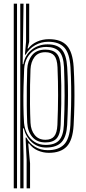

<svg xmlns="http://www.w3.org/2000/svg" viewBox="-20 -820 467 1040"><path d="M124.2 200V44.5L118.5 -74.8H122.8Q138.5 -44 169 -25.2Q199.5 -6.5 238.5 -6.5Q295.8 -6.5 326.2 -36.5Q356.8 -66.5 361.2 -142.5Q363.8 -192.5 365 -244.8Q366.2 -297 365.5 -350Q364.8 -403 361.8 -456Q357 -531.5 328.2 -562.6Q299.5 -593.8 241.2 -593.8Q203.2 -593.8 170.4 -575.2Q137.5 -556.8 119 -524H115L121.2 -594.5V-800H138.2L138 -593.5L129.2 -557.2H133Q150.5 -580.8 180.2 -594.2Q210 -607.8 245 -607.8Q310.8 -607.8 342.2 -573Q373.8 -538.2 379 -457Q382 -404 382.9 -353Q383.8 -302 382.8 -250Q381.8 -198 378.8 -142Q374 -60 341.2 -26.1Q308.5 7.8 244.8 7.8Q213 7.8 184.5 -4.8Q156 -17.2 137.2 -43H132.8L142.8 64.8V200ZM54.5 200V-800H72.2V200ZM89.8 200V-800H107.5L102.8 -472.2H106.5Q115.5 -522 152.1 -550.9Q188.8 -579.8 237.8 -579.8Q291.5 -579.8 315.8 -550.5Q340 -521.2 344 -456Q347 -405.8 347.9 -355.9Q348.8 -306 347.8 -253.6Q346.8 -201.2 343.8 -142.8Q340.2 -79.8 314.1 -50.8Q288 -21.8 232.2 -20.8Q184.5 -20.2 151.9 -50.1Q119.2 -80 108.8 -125H104.5L107.5 23.5V200ZM228.2 -35Q277 -35 300.1 -60Q323.2 -85 326 -142.8Q329.8 -228 329.9 -302Q330 -376 326.8 -455.2Q323.8 -517.5 300.2 -541.6Q276.8 -565.8 230.5 -565.8Q197 -565.8 170.6 -550.8Q144.2 -535.8 128.4 -508.8Q112.5 -481.8 110.8 -445.8Q109 -404.8 107.6 -352.9Q106.2 -301 106.9 -248.8Q107.5 -196.5 110.2 -154.5Q112.8 -123 127 -95.8Q141.2 -68.5 166.8 -51.8Q192.2 -35 228.2 -35ZM226.2 -48.5Q179.8 -48.5 154.8 -78.4Q129.8 -108.2 127.5 -154.5Q125.5 -197 125 -247.6Q124.5 -298.2 125.2 -349.8Q126 -401.2 127.5 -445.8Q129.5 -490.5 153.6 -520.9Q177.8 -551.2 225.8 -551.2Q266.8 -551.2 286.8 -529.9Q306.8 -508.5 309 -455.5Q311.2 -406.8 311.9 -357.9Q312.5 -309 311.8 -256.2Q311 -203.5 308.5 -143.2Q306.8 -94 287.6 -71.2Q268.5 -48.5 226.2 -48.5ZM226 -62.8Q258 -62.8 273.5 -81.6Q289 -100.5 291 -143.8Q294.5 -229 294.6 -304Q294.8 -379 291.5 -455.2Q289.5 -500.2 273.8 -518.8Q258 -537.2 225.5 -537.2Q186.2 -537.2 166.6 -510.5Q147 -483.8 145.2 -444.8Q143.5 -409.5 142.8 -359Q142 -308.5 142.5 -254.5Q143 -200.5 145.2 -154.5Q147.2 -114.5 168.1 -88.6Q189 -62.8 226 -62.8Z"/></svg>

Font: Big Shoulders Inline Text Thin Medium
Style: Regular
Weight: 500
Version: Version 2.002